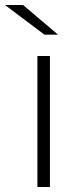

<svg xmlns="http://www.w3.org/2000/svg" viewBox="-43 -745 324 765"><path d="M106 -522H156V0H106ZM-23 -725H49L188 -607H134Z"/></svg>

Font: Hilab Light
Style: Regular
Weight: 300
Designer: Cristianderson Lima
Foundry: Cristianderson
Version: Version 1.0